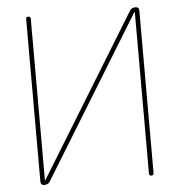

<svg xmlns="http://www.w3.org/2000/svg" viewBox="-52 -780 776 829"><g transform="rotate(-5 336.0 -365.0)"><path d="M107 0Q91 0 91 -16V-720Q91 -730 101 -730Q111 -730 111 -720V-22Q111 -21 112 -21Q114 -21 114 -22L540 -716Q548 -730 565 -730Q581 -730 581 -714V-10Q581 0 571 0Q561 0 561 -10V-708Q561 -709 560 -709Q558 -709 558 -708L132 -14Q124 0 107 0Z"/></g></svg>

Font: Rounded Mplus 1c Thin
Style: Regular
Weight: 250
Version: Version 1.059.20150529